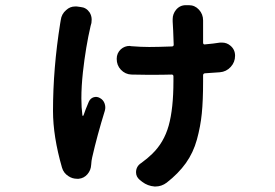

<svg xmlns="http://www.w3.org/2000/svg" viewBox="-20 -630 1040 727"><path d="M210 -553.7Q212.9 -577.1 230.5 -591.8Q245.1 -605.5 264.6 -605.5Q267.6 -605.5 270.5 -605.5L285.2 -603.5Q306.6 -601.6 319.3 -583Q327.1 -570.3 327.1 -555.7Q327.1 -549.8 326.2 -543Q324.2 -537.1 323.2 -532.2Q304.7 -453.1 293.9 -356.4Q288.1 -301.8 288.1 -257.8Q288.1 -222.7 292 -193.4Q292 -191.4 293.5 -191.4Q294.9 -191.4 295.9 -192.4Q303.7 -215.8 316.4 -245.1Q322.3 -257.8 334.5 -261.7Q346.7 -265.6 358.4 -258.8Q371.1 -252 376 -238.3Q380.9 -224.6 377 -210.9Q347.7 -116.2 329.1 -34.2Q326.2 -22.5 325.2 -5.9Q324.2 14.6 311 29.8Q297.9 44.9 278.3 46.9Q274.4 46.9 271.5 46.9Q253.9 46.9 239.3 37.1Q220.7 25.4 214.8 4.9Q180.7 -113.3 180.7 -210Q180.7 -371.1 208 -542Q209 -547.9 210 -553.7ZM813.5 -468.8Q816.4 -468.8 820.3 -468.8Q838.9 -468.8 852.5 -457Q870.1 -442.4 870.1 -418.9Q870.1 -394.5 853.5 -376.5Q836.9 -358.4 812.5 -356.4Q787.1 -354.5 755.9 -352.5Q749 -351.6 749 -344.7V-321.3Q749 -249 744.1 -200.2Q739.3 -151.4 725.6 -101.6Q711.9 -51.8 683.6 -12.2Q655.3 27.3 611.3 61.5Q591.8 76.2 568.4 76.2Q566.4 76.2 565.4 76.2Q539.1 74.2 518.6 58.6L508.8 50.8Q495.1 39.1 495.1 22.5Q495.1 0 514.6 -12.7Q539.1 -30.3 555.7 -46.9Q600.6 -89.8 618.7 -154.3Q636.7 -218.8 636.7 -322.3V-340.8Q636.7 -347.7 629.9 -347.7Q601.6 -346.7 542 -346.7Q508.8 -346.7 477.5 -347.7Q454.1 -348.6 437.5 -366.2Q421.9 -382.8 421.9 -407.2Q421.9 -428.7 437.5 -443.4Q452.1 -456.1 470.7 -456.1Q473.6 -456.1 476.6 -455.1Q514.6 -452.1 544.9 -452.1Q575.2 -452.1 630.9 -454.1Q637.7 -454.1 637.7 -460.9Q635.7 -522.5 633.8 -548.8Q633.8 -555.7 633.8 -557.6Q633.8 -577.1 646.5 -592.8Q661.1 -610.4 683.6 -610.4H695.3Q717.8 -610.4 733.4 -593.3Q749 -576.2 749 -552.7Q749 -552.7 749 -551.8V-468.8Q749 -460.9 755.9 -461.9Q789.1 -464.8 813.5 -468.8Z"/></svg>

Font: Gen Jyuu Gothic Bold
Style: Bold
Weight: 700
Designer: [Source Han Sans]
Ryoko NISHIZUKA  (kana & ideographs); Paul D. Hunt (Latin, Greek & Cyrillic); Wenlong ZHANG  (bopomofo
Version: Version 1.002.20150607